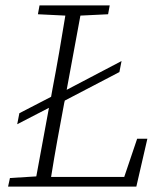

<svg xmlns="http://www.w3.org/2000/svg" viewBox="-20 -694 603 714"><path d="M121 -641 127 -674H388L382 -641L279 -636L228 -360L432 -467L424 -426L221 -320L219 -312Q206 -243 193.5 -174Q181 -105 170 -36H442L490 -178H528L487 0H10L17 -32L115 -38L162 -293L44 -232L52 -273L170 -334L175 -362Q188 -430 200 -499Q212 -568 223 -636Z"/></svg>

Font: Source Serif 4 SmText Light
Style: Italic
Weight: 300
Italic angle: -12°
Designer: Frank Grießhammer
Foundry: Adobe
Version: Version 4.005;hotconv 1.1.0;makeotfexe 2.6.0